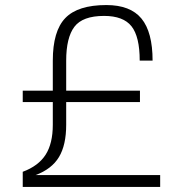

<svg xmlns="http://www.w3.org/2000/svg" viewBox="-20 -740 724 760"><path d="M614 -47V0H70V-60Q132 -83 160.5 -127.5Q189 -172 189 -246V-336H70V-381H189V-500Q189 -617 238.5 -668.5Q288 -720 401 -720Q496 -720 540 -666.5Q584 -613 584 -500H533Q533 -595 500.5 -636Q468 -677 392 -677Q307 -677 274.5 -634Q242 -591 242 -500V-381H534V-336H242V-246Q242 -166 213.5 -118.5Q185 -71 121 -47Z"/></svg>

Font: Fivo Sans Light
Style: Regular
Weight: 300
Designer: Alexander Slobzheninov
Foundry: Alexander Slobzheninov
Version: 1.0